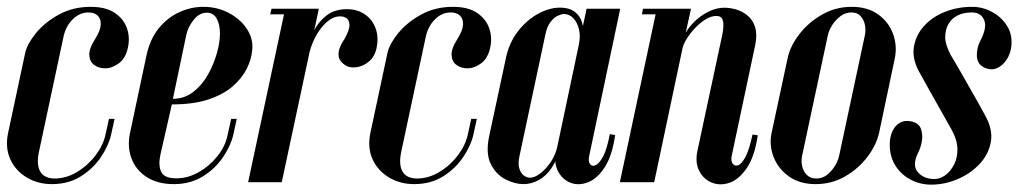

<svg xmlns="http://www.w3.org/2000/svg" viewBox="-29 -520 2937 548"><path d="M43 -369.5Q48.8 -395 73.9 -425.8Q99 -456.5 139.2 -478.5Q179.5 -500.5 229.8 -500.5Q272.8 -500.5 298.1 -483.5Q323.5 -466.5 333 -440.2Q342.5 -414 336.2 -384.5Q329.8 -353.8 310.4 -339.4Q291 -325 270.8 -325Q253.2 -325 240 -334.5Q226.8 -344 225.9 -363Q225 -382 243.5 -410.2Q258 -433.8 258.6 -450.2Q259.2 -466.8 249.6 -475.6Q240 -484.5 223.5 -484.5Q198.5 -484.5 178.9 -465.2Q159.2 -446 152.5 -416.2L81.5 -83.5Q76.8 -59 81 -42.5Q85.2 -26 97.2 -18.2Q109.2 -10.5 126.5 -10.5Q160.5 -10.5 191.6 -29.5Q222.8 -48.5 244.4 -77.5Q266 -106.5 272.2 -136.2L282 -180.8H298L288 -135.2Q281.5 -105.5 259.5 -72.4Q237.5 -39.2 202.1 -16.9Q166.8 5.5 119.2 5.5Q78.5 5.5 46.8 -13.8Q15 -33 0.2 -65.9Q-14.5 -98.8 -6 -140Z M342 -140 388.8 -360.5Q399 -408.5 424.2 -439.4Q449.5 -470.2 483.1 -485.4Q516.8 -500.5 551 -500.5Q592 -500.5 625.2 -482.5Q658.5 -464.5 676.5 -436.1Q694.5 -407.8 690.8 -376.2Q688.5 -350.8 675.4 -324.1Q662.2 -297.5 635.8 -274.1Q609.2 -250.8 566.6 -236.4Q524 -222 461.5 -222L429 -79.2Q422.2 -48.2 431.1 -29.6Q440 -11 474.2 -11Q507.2 -11 538.1 -28.5Q569 -46 591.2 -73.8Q613.5 -101.5 620 -132.2L630.8 -180.8H646.8L636.8 -135.2Q630.2 -105.5 608.2 -72.4Q586.2 -39.2 550.5 -16.9Q514.8 5.5 467.2 5.5Q421.2 5.5 390.1 -14.4Q359 -34.2 346.4 -67.5Q333.8 -100.8 342 -140ZM464.5 -238Q496.8 -238 521.9 -257.1Q547 -276.2 563.9 -305.9Q580.8 -335.5 589.8 -367.4Q598.8 -399.2 598.8 -424Q598.8 -450 589.5 -466.9Q580.2 -483.8 561 -483.8Q540.5 -483.8 524.2 -463.9Q508 -444 502.8 -421Z M818.2 -240.5 846 -373.2Q852.5 -403.8 866.4 -431.1Q880.2 -458.5 903.4 -476.1Q926.5 -493.8 960.8 -493.8Q992.2 -493.8 1013.6 -478.2Q1035 -462.8 1043.5 -437.9Q1052 -413 1046 -383.8Q1040.8 -358.5 1024.2 -344.6Q1007.8 -330.8 989 -328.2Q970.2 -325.8 958.5 -332.5Q941.5 -343 938.4 -356Q935.2 -369 940.5 -382.9Q945.8 -396.8 954 -408.2Q969 -435 968.4 -449.8Q967.8 -464.5 957.2 -469.9Q946.8 -475.2 931.5 -472.2Q918.2 -469.2 906.1 -459.1Q894 -449 883.2 -434.1Q872.5 -419.2 864.8 -401.1Q857 -383 853 -365L825.8 -236.2ZM679.2 0 785 -495H881L775.2 0ZM742.2 -479 746 -495H795L801.2 -479Z M1077 -369.5Q1082.8 -395 1107.9 -425.8Q1133 -456.5 1173.2 -478.5Q1213.5 -500.5 1263.8 -500.5Q1306.8 -500.5 1332.1 -483.5Q1357.5 -466.5 1367 -440.2Q1376.5 -414 1370.2 -384.5Q1363.8 -353.8 1344.4 -339.4Q1325 -325 1304.8 -325Q1287.2 -325 1274 -334.5Q1260.8 -344 1259.9 -363Q1259 -382 1277.5 -410.2Q1292 -433.8 1292.6 -450.2Q1293.2 -466.8 1283.6 -475.6Q1274 -484.5 1257.5 -484.5Q1232.5 -484.5 1212.9 -465.2Q1193.2 -446 1186.5 -416.2L1115.5 -83.5Q1110.8 -59 1115 -42.5Q1119.2 -26 1131.2 -18.2Q1143.2 -10.5 1160.5 -10.5Q1194.5 -10.5 1225.6 -29.5Q1256.8 -48.5 1278.4 -77.5Q1300 -106.5 1306.2 -136.2L1316 -180.8H1332L1322 -135.2Q1315.5 -105.5 1293.5 -72.4Q1271.5 -39.2 1236.1 -16.9Q1200.8 5.5 1153.2 5.5Q1112.5 5.5 1080.8 -13.8Q1049 -33 1034.2 -65.9Q1019.5 -98.8 1028 -140Z M1652.8 -75.5Q1649.2 -60.5 1654.8 -52.2Q1660.2 -44 1670.8 -48.4Q1681.2 -52.8 1692.4 -73.5Q1703.5 -94.2 1711.5 -137.2L1726.8 -134.5Q1718 -74.5 1696.5 -41.9Q1675 -9.2 1648.4 0.6Q1621.8 10.5 1598.9 1.4Q1576 -7.8 1563.5 -31.5Q1551 -55.2 1559 -89.2L1645.2 -495H1741.2ZM1623.5 -394.2Q1628.2 -418.2 1623.2 -437.6Q1618.2 -457 1607 -468.5Q1595.8 -480 1580.5 -480Q1573.5 -480 1562.8 -475Q1552 -470 1542.1 -457Q1532.2 -444 1527.5 -421L1453.5 -73.8Q1449.2 -53.2 1453 -39.9Q1456.8 -26.5 1465.5 -19.6Q1474.2 -12.8 1484 -12.8Q1497 -12.8 1513 -25Q1529 -37.2 1542.8 -57.4Q1556.5 -77.5 1561.8 -102ZM1569 -98Q1561.2 -64 1545.5 -40.8Q1529.8 -17.5 1508.6 -6Q1487.5 5.5 1465 5.5Q1440.8 5.5 1414 -8Q1387.2 -21.5 1372 -51.4Q1356.8 -81.2 1367 -130.5L1415 -354.5Q1424.2 -398 1448.9 -430.1Q1473.5 -462.2 1505.9 -480.2Q1538.2 -498.2 1569.2 -498.2Q1597 -498.2 1613.2 -484.8Q1629.5 -471.2 1634.2 -448.5Q1639 -425.8 1633.5 -396.2Z M1740.2 0 1842.2 -479H1803.2L1806.2 -495H1943.2L1928.2 -427Q1942 -449.5 1960.5 -465.1Q1979 -480.8 1999 -489.4Q2019 -498 2038.8 -498Q2054.8 -498 2072.6 -492.8Q2090.5 -487.5 2105.1 -475.2Q2119.8 -463 2126.1 -443Q2132.5 -423 2127 -393.8L2059.5 -75.5Q2056.2 -61.5 2062 -53.4Q2067.8 -45.2 2077.5 -48.2Q2087.2 -51.2 2098.4 -71.6Q2109.5 -92 2118.8 -136L2133.8 -133.8Q2125 -73.5 2102.8 -40.8Q2080.5 -8 2053.8 1.4Q2027 10.8 2003.1 1.4Q1979.2 -8 1966.9 -31.8Q1954.5 -55.5 1961.5 -89.2L2032.8 -422Q2038 -449.5 2034 -462Q2030 -474.5 2016 -474.5Q2000.5 -474.5 1984.5 -464.5Q1968.5 -454.5 1954.5 -439.6Q1940.5 -424.8 1930.6 -408.6Q1920.8 -392.5 1918.5 -379.8L1838.2 0Z M2173.2 -140.5Q2166 -105.2 2179 -71.9Q2192 -38.5 2222.6 -16.5Q2253.2 5.5 2299 5.5Q2344.8 5.5 2383 -16.5Q2421.2 -38.5 2446.6 -72Q2472 -105.5 2480 -140.5L2525 -353.8Q2532.2 -389 2520.1 -422.8Q2508 -456.5 2477.9 -478.5Q2447.8 -500.5 2402 -500.5Q2355.5 -500.5 2316.8 -478.1Q2278 -455.8 2252.1 -422Q2226.2 -388.2 2219 -353.8ZM2333.5 -418Q2337 -434.2 2346.8 -449.2Q2356.5 -464.2 2370.5 -474.4Q2384.5 -484.5 2401.2 -484.5Q2417.5 -484.5 2427 -474.4Q2436.5 -464.2 2439.6 -449.2Q2442.8 -434.2 2439.2 -418L2366.2 -76.2Q2362.8 -60.2 2353.1 -45.1Q2343.5 -30 2330.5 -20.2Q2317.5 -10.5 2301.2 -10.5Q2284.5 -10.5 2274.4 -20.2Q2264.2 -30 2260.6 -45.1Q2257 -60.2 2260.5 -76.2Z M2776.8 -329Q2759.5 -339.2 2759.1 -361.8Q2758.8 -384.2 2769.2 -404Q2788.8 -441.2 2779.9 -462.9Q2771 -484.5 2744.5 -484.5Q2721.5 -484.5 2704.4 -476Q2687.2 -467.5 2678 -451.5Q2668.8 -435.5 2668.8 -413.5Q2668.8 -402.8 2672.6 -390.8Q2676.5 -378.8 2684.2 -363.5Q2696.8 -343 2710.5 -318.8Q2724.2 -294.5 2738 -270.5Q2751.8 -246.5 2763.4 -226Q2775 -205.5 2782.2 -191.5Q2805.5 -150.5 2799 -114.8Q2792.5 -79 2766.6 -51.6Q2740.8 -24.2 2703.9 -8.6Q2667 7 2628.8 7Q2597.8 7 2570.8 -6.9Q2543.8 -20.8 2527.1 -46.5Q2510.5 -72.2 2510.5 -107.5Q2510.5 -128.8 2517.9 -144.9Q2525.2 -161 2538.4 -169.1Q2551.5 -177.2 2569.2 -174Q2592.5 -170.2 2599 -153.4Q2605.5 -136.5 2602.1 -116.9Q2598.8 -97.2 2590.5 -82.5Q2574 -46.8 2591.2 -27.9Q2608.5 -9 2637.8 -9Q2654 -9 2669.1 -20Q2684.2 -31 2694.2 -50.5Q2704.2 -70 2703.6 -95.5Q2703 -121 2687 -150Q2681 -160.8 2668.4 -183Q2655.8 -205.2 2641.1 -231.4Q2626.5 -257.5 2613.4 -280.9Q2600.2 -304.2 2593.2 -317.2Q2574 -353.5 2579.5 -386.6Q2585 -419.8 2608.2 -445.6Q2631.5 -471.5 2667.6 -486Q2703.8 -500.5 2746 -500.5Q2774.8 -500.5 2801.5 -486.5Q2828.2 -472.5 2844.8 -447Q2861.2 -421.5 2857.5 -387.8Q2855.2 -366 2843.2 -348.4Q2831.2 -330.8 2814 -324.5Q2796.8 -318.2 2776.8 -329Z"/></svg>

Font: Emberly Black
Style: Italic
Weight: 900
Italic angle: -12°
Designer: Rajesh Rajput
Foundry: Rajesh Rajput
Version: Version 1.000